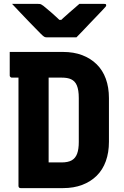

<svg xmlns="http://www.w3.org/2000/svg" viewBox="-20 -967 640 987"><path d="M540 -238Q540 -183 524 -138.5Q508 -94 477 -63.5Q446 -33 402.5 -16.5Q359 0 304 0Q282 0 255 0Q228 0 201 0Q174 0 149.5 0Q125 0 108 0Q91 0 86 0Q81 0 78 -3Q75 -6 75 -11Q75 -87 75 -163.5Q75 -240 75 -316.5Q75 -393 75 -469.5Q75 -546 75 -622H240L230 -597Q230 -571 230 -544Q230 -517 230 -491Q230 -446 230 -401Q230 -356 230 -311.5Q230 -267 230 -222Q230 -177 230 -132Q241 -132 252 -132Q263 -132 274 -132Q285 -132 296 -132Q330 -132 349 -143Q368 -154 376.5 -177Q385 -200 385 -237V-463Q385 -484 382.5 -500Q380 -516 375 -528Q370 -540 362 -548Q355 -555 345.5 -559.5Q336 -564 324 -566Q312 -568 296 -568Q265 -568 233 -568Q201 -568 168.5 -568Q136 -568 104 -568Q72 -568 41 -568Q38 -568 35.5 -569.5Q33 -571 31.5 -573.5Q30 -576 30 -579Q30 -609 30 -639.5Q30 -670 30 -700Q61 -700 94 -700Q127 -700 161.5 -700Q196 -700 232 -700Q268 -700 304 -700Q359 -700 402.5 -683.5Q446 -667 477 -636.5Q508 -606 524 -562Q540 -518 540 -463ZM373 -775Q357 -775 326.5 -775Q296 -775 265.5 -775Q235 -775 220 -775Q213 -775 207.5 -778Q202 -781 189 -794Q181 -802 165 -818.5Q149 -835 128 -856.5Q107 -878 85 -901.5Q63 -925 42 -947Q70 -947 108.5 -947Q147 -947 175 -947Q186 -947 190.5 -945Q195 -943 203 -937Q218 -925 243.5 -903Q269 -881 307 -844L255 -865Q271 -865 287.5 -865Q304 -865 321 -865L271 -842Q306 -876 335.5 -901.5Q365 -927 388 -947H515Q519 -947 521.5 -946.5Q524 -946 525 -944Q526 -942 526 -940Q526 -936 522.5 -932Q519 -928 506 -914Q493 -900 476 -882.5Q459 -865 440.5 -845.5Q422 -826 404.5 -807.5Q387 -789 373 -775Z"/></svg>

Font: Recursive Monospace ExtraBold
Style: Regular
Weight: 800
Version: Version 1.047